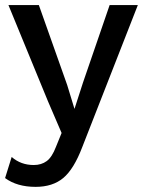

<svg xmlns="http://www.w3.org/2000/svg" viewBox="-20 -520 570 755"><path d="M522 -500 303.2 59.1Q270.5 145 228.8 179.9Q187 214.8 120.1 214.8Q46.9 214.8 0 180.2L25.9 97.2Q62 128.9 112.8 128.9Q142.6 128.9 163.6 113.5Q184.6 98.1 200.2 57.1L222.2 2.9L168.9 -121.1L13.2 -500H132.8L244.1 -186L272.9 -91.8L306.2 -194.8L411.1 -500Z"/></svg>

Font: Work Sans Medium
Style: Regular
Weight: 500
Designer: Wei Huang
Foundry: Wei Huang
Version: Version 2.012